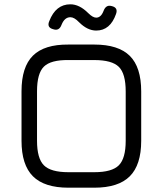

<svg xmlns="http://www.w3.org/2000/svg" viewBox="-20 -872 756 892"><path d="M427 -730Q386 -730 347 -769Q325 -792 307 -792Q280 -792 266 -757Q255 -727 228 -736Q196 -744 209 -774Q239 -852 307 -852Q349 -852 390 -811Q411 -790 427 -790Q449 -790 461 -821Q472 -851 498 -844Q530 -837 519 -807Q492 -730 427 -730ZM298 0Q186 0 133 -53Q80 -106 80 -218V-448Q80 -561 133 -613.5Q186 -666 298 -665H418Q530 -665 583 -612.5Q636 -560 636 -447V-218Q636 -106 583 -53Q530 0 418 0ZM152 -218Q152 -136 184 -104Q216 -72 298 -72H418Q500 -72 532 -104Q564 -136 564 -218V-447Q564 -530 532 -561.5Q500 -593 418 -593H298Q216 -594 184 -562.5Q152 -531 152 -448Z"/></svg>

Font: Jura SemiBold
Style: Regular
Weight: 600
Designer: Daniel Johnson, Alexei Vanyashin
Foundry: Daniel Johnson
Version: Version 5.103